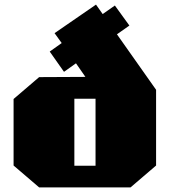

<svg xmlns="http://www.w3.org/2000/svg" viewBox="-20 -814 737 834"><path d="M150 0 39 -95V-384L150 -479L351 -480L310 -539L258 -502L196 -590L248 -627L217 -670L397 -794L426 -753L479 -790L542 -703L488 -665L658 -424V-95L547 0ZM303 -94H395V-385H303Z"/></svg>

Font: Tomorrow ExtraBold
Style: Regular
Weight: 800
Designer: Tony de Marco, Monica Rizzolli
Foundry: Just in Type
Version: Version 2.002